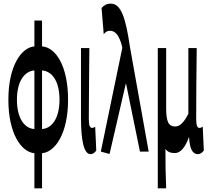

<svg xmlns="http://www.w3.org/2000/svg" viewBox="-20 -833 1155 1055"><path d="M169 -720V-578C96 -572 26 -469 26 -285C26 -100 96 2 169 9V202H211V9C284 2 354 -100 354 -285C354 -469 287 -573 211 -578V-720ZM73 -285C73 -387 115 -442 169 -446V-124C115 -127 73 -182 73 -285ZM211 -124V-446C266 -442 307 -387 307 -285C307 -182 264 -127 211 -124Z M477 14C492 14 501 5 509 -6L503 -137C497 -132 491 -130 487 -130C475 -130 468 -141 468 -179C468 -269 470 -439 471 -569H425V-185C425 -66 440 14 477 14Z M534 0 582 13 671 -372H673L749 0H797L694 -575C670 -742 643 -813 589 -813C565 -813 551 -804 538 -789L550 -645C559 -657 569 -664 584 -664C615 -664 634 -637 649 -585L652 -570Z M847 -569V202H893C890 124 889 66 889 -15C902 4 920 8 942 8C971 8 998 -23 1018 -79H1019C1022 -18 1037 14 1067 14C1082 14 1092 5 1100 -6L1094 -137C1087 -132 1082 -130 1077 -130C1065 -130 1058 -141 1058 -179C1058 -269 1059 -439 1061 -569H1015V-208C990 -158 967 -138 943 -138C907 -138 893 -162 893 -239V-569Z"/></svg>

Font: 寒蝉无机体 CompactMedium
Style: Regular
Weight: 500
Width: 3
Designer: ChillTanhei {Warren2060}; 
Source Han Sans {Ryoko NISHIZUKA 西塚涼子 (kana, bopomofo & ideographs); Paul D. Hunt (Latin, Gre
Foundry: ChillType&Adobe
Version: Version 1.000;Glyphs 3.1.1 (3135)